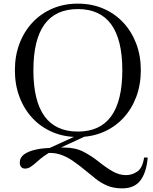

<svg xmlns="http://www.w3.org/2000/svg" viewBox="-20 -744 844 1058"><path d="M653 294Q606 294 571 279Q536 264 509 242.5Q482 221 459 202Q417 167 381.5 142.5Q346 118 309 106.5Q272 95 226 100L267 88Q241 103 222.5 116Q204 129 180 151Q165 164 150 174.5Q135 185 118 185Q105 185 97 176.5Q89 168 89 152Q89 124 113 106.5Q137 89 179 80Q221 71 273 71L213 90L423 -6L482 -8L294 79L284 71Q301 69 311 69Q321 69 331 69Q395 69 439.5 92Q484 115 524 147Q561 177 598.5 199Q636 221 674 221Q708 221 737 201Q766 181 774 124H794Q787 206 754 250Q721 294 653 294ZM409 11Q333 11 269.5 -16Q206 -43 159.5 -92.5Q113 -142 87.5 -209.5Q62 -277 62 -357Q62 -437 87.5 -504Q113 -571 159.5 -620.5Q206 -670 269.5 -697Q333 -724 409 -724Q485 -724 548.5 -697Q612 -670 658.5 -620.5Q705 -571 730.5 -504Q756 -437 756 -357Q756 -277 730.5 -209.5Q705 -142 658.5 -92.5Q612 -43 548.5 -16Q485 11 409 11ZM409 -19Q654 -19 654 -357Q654 -694 409 -694Q164 -694 164 -357Q164 -19 409 -19Z"/></svg>

Font: Baskervville
Style: Regular
Weight: 400
Designer: Alexis Faudot, Rémi Forte, Morgane Pierson, Rafael Ribas, Tanguy Vanlaeys, Rosalie Wagner, Thomas Huot-Marchand
Foundry: ANRT
Version: Version 1.100